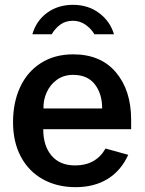

<svg xmlns="http://www.w3.org/2000/svg" viewBox="-20 -765 599 795"><path d="M193.5 -120.5C170.5 -147.5 159 -184 159 -230H523V-269C523 -350.3 502 -415.8 460 -465.5C418 -515.2 359 -540 283 -540C231.7 -540 187.2 -528 149.5 -504C111.8 -480 83.2 -446.8 63.5 -404.5C43.8 -362.2 34 -313.7 34 -259C34 -204.3 44.8 -156.7 66.5 -116C88.2 -75.3 118.7 -44.2 158 -22.5C197.3 -0.8 242.3 10 293 10C344.3 10 388.5 -1.3 425.5 -24C462.5 -46.7 491 -80 511 -124L417 -150C390.3 -103.3 348.3 -80 291 -80C249 -80 216.5 -93.5 193.5 -120.5ZM403 -316H160C159.3 -339.3 163.8 -361.7 173.5 -383C183.2 -404.3 197.3 -421.7 216 -435C234.7 -448.3 257 -455 283 -455C322.3 -455 352.2 -442 372.5 -416C392.8 -390 403 -356.7 403 -316ZM371 -623H452C441.3 -659 420.8 -688.3 390.5 -711C360.2 -733.7 324 -745 282 -745C240.7 -745 205 -734 175 -712C145 -690 124.7 -660.3 114 -623H194C203.3 -639 215.2 -652.3 229.5 -663C243.8 -673.7 261.3 -679 282 -679C300.7 -679 317.8 -673.7 333.5 -663C349.2 -652.3 361.7 -639 371 -623Z"/></svg>

Font: Morrison SemiBold
Style: Regular
Weight: 600
Designer: Pablo Impallari, Rodrigo Fuenzalida (Modified by Dan O. Williams)
Version: Version 0.030; ttfautohint (v1.8.1)